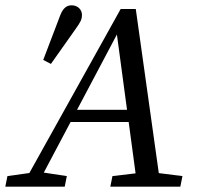

<svg xmlns="http://www.w3.org/2000/svg" viewBox="-49 -704 745 724"><path d="M-29 0H195L203 -40L104 -55H86L-21 -40L-29 0ZM33 0H88L403 -595H389L469 0H557L463 -670H406L33 0ZM195 -244H481L494 -290H209L195 -244ZM367 0H631L639 -40L520 -55H502L375 -40L367 0ZM114 -478 143 -463C174 -507 206 -552 237 -596C254 -620 260 -630 260 -648C260 -667 245 -684 221 -684C204 -684 189 -675 178 -646C157 -590 135 -534 114 -478Z"/></svg>

Font: Source Serif Variable
Style: Italic
Weight: 389
Italic angle: -12°
Designer: Frank Grießhammer
Foundry: Adobe Systems Incorporated
Version: Version 3.001;hotconv 1.0.111;makeotfexe 2.5.65597